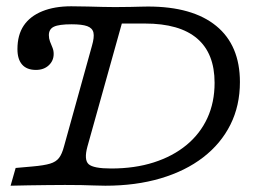

<svg xmlns="http://www.w3.org/2000/svg" viewBox="-20 -591 844 611"><path d="M185.5 -2.4Q160.5 -2.4 130.2 -2Q100 -1.6 69.8 -1.2Q39.5 -0.8 13.7 0L29.8 -56.5L83.9 -61.3Q120.2 -64.5 139.1 -70.2Q158.1 -75.8 167.7 -88.3Q177.4 -100.8 183.9 -125.8L272.6 -445.2Q280.6 -472.6 277.4 -487.1Q274.2 -501.6 257.7 -507.7Q241.1 -513.7 208.1 -513.7Q167.7 -513.7 151.6 -506Q135.5 -498.4 135.5 -479Q135.5 -468.5 139.1 -458.9Q142.7 -449.2 146.8 -439.9Q150.8 -430.6 150.8 -419.4Q150.8 -397.6 135.1 -383.1Q119.4 -368.5 94.4 -368.5Q65.3 -368.5 50.4 -385.5Q35.5 -402.4 35.5 -434.7Q35.5 -479.8 55.6 -509.7Q75.8 -539.5 114.5 -555.2Q153.2 -571 206.5 -571Q235.5 -571 260.5 -570.2Q285.5 -569.4 306.9 -569Q328.2 -568.5 344.4 -568.5H347.6Q375.8 -568.5 395.2 -569Q414.5 -569.4 428.2 -569.8Q441.9 -570.2 450.8 -570.2Q592.7 -570.2 668.1 -508.5Q743.5 -446.8 743.5 -329.8Q743.5 -254.8 713.3 -194.4Q683.1 -133.9 626.6 -90.3Q570.2 -46.8 491.1 -23.4Q412.1 0 315.3 0Q297.6 0 279 -0.8Q260.5 -1.6 238.7 -2Q216.9 -2.4 187.9 -2.4ZM333.9 -54.8Q408.9 -54.8 469.4 -74.2Q529.8 -93.5 573.4 -129.4Q616.9 -165.3 639.9 -215.3Q662.9 -265.3 662.9 -327.4Q662.9 -421 607.3 -468.5Q551.6 -516.1 441.1 -516.1H367.7L258.1 -124.2Q246.8 -82.3 262.1 -68.5Q277.4 -54.8 333.9 -54.8Z"/></svg>

Font: Playfair 5pt SemiExpanded Light
Style: Italic
Weight: 300
Width: 6
Italic angle: -15.6°
Designer: Claus Eggers Sørensen
Foundry: Claus Eggers Sørensen
Version: Version 2.203